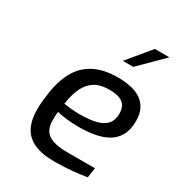

<svg xmlns="http://www.w3.org/2000/svg" viewBox="-183 -885 930 1007"><g transform="rotate(30 281.5 -381.5)"><path d="M298 6Q221 6 173.5 -16Q126 -38 104.5 -81Q83 -124 83 -185Q83 -215 86 -242Q89 -269 93 -295Q106 -378 139.5 -433Q173 -488 229.5 -515.5Q286 -543 367 -543Q409 -543 444.5 -535.5Q480 -528 506 -511Q532 -494 547.5 -465Q563 -436 563 -392Q563 -338 543 -303Q523 -268 488.5 -249Q454 -230 410 -222.5Q366 -215 319 -215Q275 -215 239.5 -219.5Q204 -224 185 -229Q183 -216 182.5 -202Q182 -188 182 -175Q182 -120 217.5 -95Q253 -70 335 -70H500L491 -10Q457 -4 405.5 1Q354 6 298 6ZM288 -275Q345 -275 385 -284.5Q425 -294 446.5 -317.5Q468 -341 468 -382Q468 -426 441.5 -445.5Q415 -465 360 -465Q306 -465 272 -443.5Q238 -422 219 -381.5Q200 -341 192 -283Q211 -280 236.5 -277.5Q262 -275 288 -275ZM345 -631 459 -769H547L408 -631Z"/></g></svg>

Font: Exo Thin Medium
Style: Italic
Weight: 500
Italic angle: -9°
Version: Version 2.000